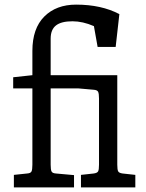

<svg xmlns="http://www.w3.org/2000/svg" viewBox="-20 -810 630 830"><path d="M487 -485V-98Q487 -76 491 -69Q495 -62 510 -60L565 -54V0H330V-54L385 -60Q400 -62 404 -69Q408 -76 408 -98V-384Q408 -406 404 -413.5Q400 -421 385 -422L317 -428H199V-98Q199 -76 203 -68.5Q207 -61 222 -60L300 -53V0H40V-54L97 -60Q112 -61 116 -68.5Q120 -76 120 -98V-428H37V-476L120 -485V-590Q120 -687 171.5 -738.5Q223 -790 309 -790Q418 -790 496 -749L480 -607H402L386 -697Q338 -718 293 -718Q245 -718 222 -700Q199 -682 199 -643V-485Z"/></svg>

Font: Enriqueta
Style: Regular
Weight: 400
Designer: Viviana Monsalve, Gustavo Ibarra
Foundry: Viviana Monsalve, Gustavo Ibarra
Version: Version 1.002